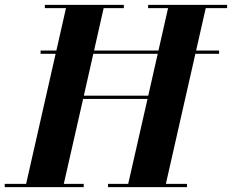

<svg xmlns="http://www.w3.org/2000/svg" viewBox="-62 -770 955 790"><path d="M105 -562H839.5V-548.5H105ZM-42.5 -13.5H45.5L209.5 -736.5H122.5V-750H447.5V-736.5H364.5L283 -376.5H548L629.5 -736.5H547.5V-750H872.5V-736.5H784.5L620.5 -13.5H707.5V0H382.5V-13.5H465.5L545 -363H280L200.5 -13.5H282.5V0H-42.5Z"/></svg>

Font: Bodoni* 16pt
Style: Bold Italic
Weight: 700
Italic angle: -13°
Version: Version 2.3